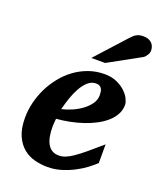

<svg xmlns="http://www.w3.org/2000/svg" viewBox="-138 -821 768 920"><g transform="rotate(20 245.5 -361.0)"><path d="M333 -396Q333 -404.8 331.8 -413.3Q330.6 -421.9 326.9 -428.7Q323.2 -435.5 316.2 -439.7Q309.1 -443.8 297.9 -443.8Q274.4 -443.8 256.1 -427.2Q237.8 -410.6 223.6 -385Q209.5 -359.4 199.2 -328.9Q189 -298.3 182.1 -271Q208 -276.9 234.9 -288.6Q261.7 -300.3 283.4 -316.7Q305.2 -333 319.1 -353Q333 -373 333 -396ZM462.9 -395Q462.9 -368.7 450.9 -346.2Q439 -323.7 418 -305.2Q397 -286.6 368.9 -271.7Q340.8 -256.8 308.8 -246.1Q276.9 -235.4 242.4 -228.5Q208 -221.7 174.8 -219.2Q173.8 -210 172.9 -198.2Q171.9 -186.5 171.9 -178.2Q171.9 -152.3 175.8 -130.4Q179.7 -108.4 188.5 -92.3Q197.3 -76.2 211.7 -67.1Q226.1 -58.1 247.1 -58.1Q263.2 -58.1 279.8 -64.5Q296.4 -70.8 318.4 -85.7Q340.3 -100.6 369.6 -125Q398.9 -149.4 439.9 -185.1V-89.8Q425.3 -75.7 401.9 -57.9Q378.4 -40 348.6 -24.4Q318.8 -8.8 284.7 1.7Q250.5 12.2 213.9 12.2Q181.2 12.2 148.9 3.9Q116.7 -4.4 91.1 -25.4Q65.4 -46.4 49.3 -82.3Q33.2 -118.2 33.2 -173.8Q33.2 -211.9 42.7 -251Q52.2 -290 69.8 -326.2Q87.4 -362.3 112.8 -394Q138.2 -425.8 170.2 -449.2Q202.1 -472.7 240.2 -486.3Q278.3 -500 320.8 -500Q357.4 -500 384.3 -487.8Q411.1 -475.6 428.7 -458.7Q446.3 -441.9 454.6 -424.1Q462.9 -406.2 462.9 -395ZM491.2 -681.2Q491.2 -676.3 489.3 -670.2Q487.3 -664.1 483.6 -658.2Q480 -652.3 475.3 -647.2Q470.7 -642.1 464.8 -639.2L304.2 -550.8H233.9L371.1 -702.1Q379.4 -711.4 386.5 -717.5Q393.6 -723.6 400.9 -727.3Q408.2 -731 416 -732.4Q423.8 -733.9 434.1 -733.9Q450.2 -733.9 461.2 -729Q472.2 -724.1 478.8 -716.6Q485.4 -709 488.3 -699.5Q491.2 -689.9 491.2 -681.2Z"/></g></svg>

Font: Charis SIL Eur
Style: Bold Italic
Weight: 700
Italic angle: -11°
Foundry: SIL International
Version: Version 5.000